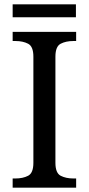

<svg xmlns="http://www.w3.org/2000/svg" viewBox="-20 -860 407 880"><path d="M38 0V-42H51Q85 -42 109 -54.5Q133 -67 133 -114V-600Q133 -647 109 -659.5Q85 -672 51 -672H38V-714H329V-672H316Q282 -672 258 -659.5Q234 -647 234 -600V-114Q234 -67 258 -54.5Q282 -42 316 -42H329V0ZM38 -781V-840H328V-781Z"/></svg>

Font: Noto Serif Khojki
Style: Regular
Weight: 400
Designer: Juan Bruce
Version: Version 2.002